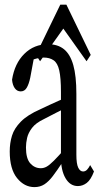

<svg xmlns="http://www.w3.org/2000/svg" viewBox="-20 -784 436 809"><path d="M125 4.4Q82.5 4.4 51.8 -33.7Q21 -71.8 21 -146Q21 -181.2 30.5 -212.2Q40 -243.2 67.9 -271.5Q95.7 -299.8 148.9 -323.2Q168.9 -333 189.5 -342.3Q210 -351.6 229.5 -360.4Q249 -369.1 269 -377.4V-334Q242.2 -322.3 217 -309.1Q191.9 -295.9 166 -282.7Q130.9 -266.1 115 -245.1Q99.1 -224.1 94.2 -202.9Q89.4 -181.6 89.4 -162.6Q89.4 -115.7 107.7 -95.5Q126 -75.2 151.9 -75.2Q164.6 -75.2 176.5 -81.8Q188.5 -88.4 207.3 -107.2Q226.1 -126 257.3 -161.6L267.6 -101.6H244.1Q220.7 -65.9 202.9 -42.5Q185.1 -19 167 -7.3Q148.9 4.4 125 4.4ZM308.1 0Q275.4 0 256.1 -33Q236.8 -65.9 236.8 -120.6V-126.5V-396.5Q236.8 -455.6 229.7 -487.1Q222.7 -518.6 205.8 -530Q189 -541.5 164.1 -541.5Q151.4 -541.5 134 -537.4Q116.7 -533.2 94.2 -521L126.5 -559.1L107.4 -456.5Q101.6 -429.2 92.5 -414.1Q83.5 -398.9 67.4 -398.9Q51.8 -398.9 42.2 -412.4Q32.7 -425.8 30.8 -448.2Q41.5 -516.6 82.5 -557.1Q123.5 -597.7 182.6 -597.7Q223.6 -597.7 249.8 -576.4Q275.9 -555.2 288.8 -509.8Q301.8 -464.4 301.8 -388.2V-132.3Q301.8 -93.8 309.6 -77.6Q317.4 -61.5 330.1 -61.5Q339.8 -61.5 346.9 -69.1Q354 -76.7 359.9 -88.4L376 -61.5Q362.8 -26.4 345.5 -13.2Q328.1 0 308.1 0ZM344.7 -525.9 214.8 -708.5H278.8L148.9 -525.9L131.3 -552.7L233.9 -764.2H259.8L362.3 -552.7Z"/></svg>

Font: Scarab Serif
Style: Regular
Weight: 400
Designer: John Roberts
Foundry: Scarab
Version: 1.0